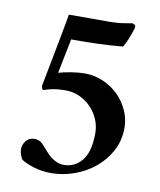

<svg xmlns="http://www.w3.org/2000/svg" viewBox="-75 -700 640 766"><g transform="rotate(10 244.5 -316.5)"><path d="M248 -409Q287 -409 322.5 -393.5Q358 -378 384 -352.5Q410 -327 425.5 -293Q441 -259 441 -223Q441 -171 418.5 -129Q396 -87 359.5 -57Q323 -27 277 -10.5Q231 6 184 6Q146 6 113.5 -4Q81 -14 63 -26Q58 -31 53.5 -44Q49 -57 49 -67Q49 -86 61.5 -101.5Q74 -117 96 -117Q116 -117 130.5 -101.5Q145 -86 157 -72Q171 -56 189.5 -45.5Q208 -35 228 -35Q272 -35 301 -70.5Q330 -106 330 -181Q330 -211 318.5 -237.5Q307 -264 287 -284.5Q267 -305 241 -317Q215 -329 185 -329Q150 -329 128 -324Q106 -319 97 -315Q92 -315 90 -321Q88 -327 88 -332Q90 -343 94.5 -366Q99 -389 104.5 -417.5Q110 -446 116 -477.5Q122 -509 127.5 -538Q133 -567 137.5 -591.5Q142 -616 144 -629H309Q340 -629 367 -633.5Q394 -638 400 -639Q405 -637 409 -635Q413 -633 413 -627Q413 -622 409 -610.5Q405 -599 400 -585.5Q395 -572 389 -559.5Q383 -547 379 -541Q327 -536 275 -534.5Q223 -533 170 -533Q168 -522 164 -502Q160 -482 155.5 -460.5Q151 -439 147.5 -420Q144 -401 142 -393Q162 -399 192.5 -404Q223 -409 248 -409Z"/></g></svg>

Font: Vermiglione SemiBold
Style: Regular
Weight: 600
Version: Version 1.000